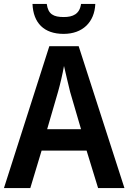

<svg xmlns="http://www.w3.org/2000/svg" viewBox="-20 -949 648 969"><path d="M461 -929H389C382 -878 348 -863 302 -863C250 -863 223 -877 216 -929H144C148 -833 202 -778 301 -778C397 -778 457 -837 461 -929ZM475 0H608L377 -716H229L0 0H133L190 -189H417ZM334 -485 389 -297H218L273 -486C283 -521 296 -576 303 -616C310 -582 327 -516 334 -485Z"/></svg>

Font: Noto Sans Thai Looped SemiCondensed SemiBold
Style: Regular
Weight: 600
Width: 4
Designer: Sasikarn Vongin, Ben Mitchell
Foundry: The Fontpad Ltd
Version: Version 1.001